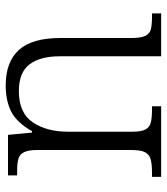

<svg xmlns="http://www.w3.org/2000/svg" viewBox="24 -608 584 672"><g transform="rotate(-90 316.0 -272.0)"><path d="M33 -32H47Q79 -32 95.5 -37Q112 -42 119.5 -57Q127 -72 127 -105V-433Q127 -464 119.5 -479.5Q112 -495 96.5 -499.5Q81 -504 53 -504H38V-536H180L188 -452H193Q222 -504 260 -524Q298 -544 353 -544Q436 -544 477.5 -497.5Q519 -451 519 -353V-105Q519 -72 526 -56.5Q533 -41 548 -36.5Q563 -32 595 -32H605V0H455V-354Q455 -424 426.5 -461Q398 -498 333 -498Q257 -498 224 -449.5Q191 -401 191 -326V-102Q191 -70 198.5 -55.5Q206 -41 222 -36.5Q238 -32 270 -32H280V0H33Z"/></g></svg>

Font: Noto Serif Light
Style: Regular
Weight: 300
Designer: Monotype Design Team
Foundry: Monotype Imaging Inc.
Version: Version 1.001